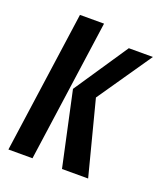

<svg xmlns="http://www.w3.org/2000/svg" viewBox="-108 -623 599 697"><g transform="rotate(20 191.5 -274.0)"><path d="M212 0 150 -287 290 -495H383L239 -286L313 0ZM5 0 82 -548H175L98 0Z"/></g></svg>

Font: Alumni Sans Thin SemiBold
Style: Italic
Weight: 600
Italic angle: -8°
Version: Version 1.016